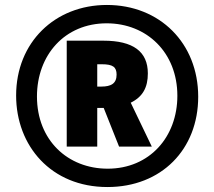

<svg xmlns="http://www.w3.org/2000/svg" viewBox="-20 -744 864 774"><path d="M413 10C631 10 779 -142 779 -354C779 -570 624 -724 411 -724C201 -724 45 -573 45 -359C45 -156 186 10 413 10ZM414 -64C253 -64 129 -179 129 -355C129 -522 241 -650 410 -650C572 -650 695 -532 695 -358C695 -192 583 -64 414 -64ZM249 -153H372V-309H398L460 -153H592L507 -330C556 -354 576 -392 576 -448C576 -536 517 -580 397 -580H249ZM389 -395H372V-485H390C435 -485 450 -474 450 -443C450 -407 427 -395 389 -395Z"/></svg>

Font: Noto Sans ExtraCondensed Black
Style: Italic
Weight: 900
Width: 2
Italic angle: -12°
Designer: Monotype Design Team
Foundry: Monotype Imaging Inc.
Version: Version 2.013